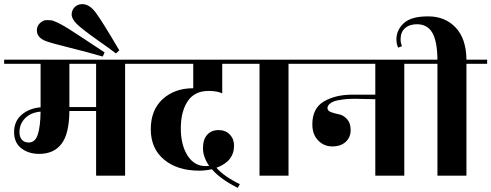

<svg xmlns="http://www.w3.org/2000/svg" viewBox="-40 -848 2372 927"><path d="M664 -560V-540H564V0H424V-312H295Q294 -202 257 -153.5Q220 -105 149 -105Q98 -105 63 -132Q28 -159 28 -210.5Q28 -262 64 -293.5Q100 -325 156 -330V-540H-20V-560ZM99 -160Q130 -160 142.5 -198.5Q155 -237 156 -309Q109 -305 81.5 -277.5Q54 -250 54 -210Q54 -187 65.5 -173.5Q77 -160 99 -160ZM424 -331V-540H295V-331Z M138 -701Q138 -723 153.5 -737Q169 -751 184.5 -751Q200 -751 207 -750Q214 -749 223.5 -745Q233 -741 241 -737.5Q249 -734 263.5 -725.5Q278 -717 289.5 -710Q301 -703 323 -688.5Q345 -674 362 -663Q428 -619 465 -595L456 -575Q384 -596 295.5 -618Q207 -640 183 -649Q138 -666 138 -701ZM357 -828Q391 -828 420.5 -789.5Q450 -751 536 -605L520 -590Q482 -619 437 -650Q355 -708 330.5 -732.5Q306 -757 306 -778Q306 -799 320.5 -813.5Q335 -828 357 -828Z M1033 -540V-397Q1009 -409 967 -409Q899 -409 866 -359Q833 -309 833 -228.5Q833 -148 865.5 -97Q898 -46 953 -46Q964 -46 970 -47Q940 -90 940 -132.5Q940 -175 960.5 -197.5Q981 -220 1015 -220Q1049 -220 1069.5 -198.5Q1090 -177 1090 -145Q1090 -69 1005 -38Q1043 5 1118 41L1108 59Q1024 17 983 -31Q952 -24 922 -24Q816 -24 752 -77.5Q688 -131 688 -224Q688 -317 745.5 -369.5Q803 -422 893 -422V-540H624V-560H1153V-540Z M1453 -560V-540H1353V0H1213V-540H1113V-560Z M2012 -560V-540H1912V0H1772V-369Q1700 -371 1674.5 -371Q1649 -371 1632.5 -369.5Q1616 -368 1593 -364Q1570 -360 1555.5 -349.5Q1541 -339 1541 -326Q1541 -313 1558.5 -306.5Q1576 -300 1597 -296Q1618 -292 1635.5 -273Q1653 -254 1653 -219.5Q1653 -185 1629 -163Q1605 -141 1564.5 -141Q1524 -141 1496 -170Q1468 -199 1468 -248Q1468 -325 1523.5 -358Q1579 -391 1662 -391H1772V-540H1413V-560Z M2312 -560V-540H2212V0H2072V-540H1972V-560H2072Q2071 -650 2047 -690.5Q2023 -731 1973 -731Q1937 -731 1915.5 -712Q1894 -693 1894 -658Q1894 -641 1901 -625L1882 -618Q1874 -637 1874 -658Q1874 -703 1909.5 -736Q1945 -769 2027 -769Q2109 -769 2160 -715Q2211 -661 2212 -560Z"/></svg>

Font: Rozha One
Style: Regular
Weight: 400
Designer: Tim Donaldson, Indian Type Foundry
Foundry: Indian Type Foundry
Version: Version 1.300;PS 1.0;hotconv 1.0.78;makeotf.lib2.5.61930; tt